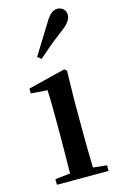

<svg xmlns="http://www.w3.org/2000/svg" viewBox="-127 -893 596 948"><g transform="rotate(-15 171.0 -419.5)"><path d="M41 0V-29L149 -40H198L305 -29V0ZM117 0Q118 -25 118.5 -66.5Q119 -108 119.5 -153Q120 -198 120 -232V-300Q120 -350 119.5 -388.5Q119 -427 117 -463L33 -469V-494L223 -541L235 -532L232 -385V-232Q232 -198 232.5 -153Q233 -108 234 -66.5Q235 -25 236 0ZM110 -635Q131 -669 153 -704.5Q175 -740 203 -785Q220 -814 235 -826.5Q250 -839 268 -839Q284 -839 297 -828Q310 -817 310 -796Q310 -780 297.5 -762.5Q285 -745 257 -725Q217 -695 187 -670Q157 -645 129 -620Z"/></g></svg>

Font: Noto Serif KR ExtraLight SemiBold
Style: Regular
Weight: 600
Version: Version 2.002-H1;hotconv 1.1.0;makeotfexe 2.6.0